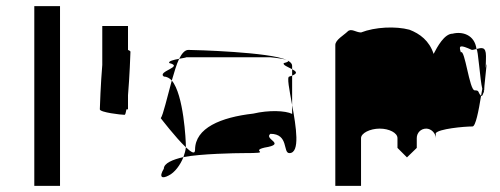

<svg xmlns="http://www.w3.org/2000/svg" viewBox="-20 -795 1632 627"><path d="M92 -188H176V-775H92Z M306 -438C306 -428 376 -420 387 -420C389 -420 391 -427 393 -438H398V-484C403 -542 406 -620 406 -626C406 -628 403 -630 398 -632V-710H314V-583C309 -525 306 -444 306 -438Z M505 -409C505 -409 554 -345 587 -314V-318C587 -335 580 -486 541 -532C526 -478 513 -420 505 -409ZM515 -244C498 -216 509 -210 531 -222C550 -231 569 -256 579 -282C544 -274 515 -262 515 -244ZM515 -545C492 -562 582 -577 533 -589C528 -595 548 -600 565 -603C556 -584 549 -559 541 -532C534 -540 524 -545 515 -545ZM565 -603C584 -607 600 -608 577 -608H863C860 -608 902 -605 916 -599C863 -625 615 -632 595 -632C584 -632 574 -621 565 -603ZM579 -282C583 -293 586 -304 587 -314C605 -297 617 -290 617 -306C617 -377 701 -412 807 -424C858 -436 912 -434 934 -423V-452C947 -381 961 -295 925 -295C903 -295 924 -358 863 -358C840 -340 918 -325 844 -313C793 -301 878 -295 775 -295C751 -295 635 -293 579 -282ZM907 -589C902 -583 921 -576 934 -569V-580C934 -587 929 -592 920 -597C923 -595 920 -592 907 -589ZM916 -599C918 -598 919 -598 920 -597C919 -598 917 -598 916 -599ZM925 -545C916 -545 925 -502 934 -452V-548ZM934 -548V-569C947 -562 954 -556 934 -548Z M1075 -188H1159V-344C1159 -360 1188 -375 1220 -375C1251 -375 1278 -361 1278 -344V-312L1309 -281L1341 -312V-344C1341 -361 1354 -375 1372 -375C1388 -375 1403 -360 1403 -344V-360C1412 -374 1494 -382 1523 -382C1533 -382 1543 -432 1551 -482C1539 -494 1547 -500 1530 -500C1513 -500 1498 -637 1485 -624C1477 -648 1483 -649 1521 -632C1526 -632 1531 -634 1536 -635C1530 -682 1489 -693 1458 -685C1431 -685 1408 -642 1396 -619C1382 -662 1351 -685 1317 -698C1272 -710 1205 -707 1159 -689C1142 -689 1127 -704 1115 -692C1103 -680 1075 -665 1075 -648ZM1536 -634V-635C1552 -639 1567 -644 1567 -612C1567 -612 1567 -595 1566 -573C1568 -585 1569 -589 1569 -580C1569 -591 1566 -548 1562 -515C1561 -509 1562 -504 1561 -500H1560V-498L1561 -499C1560 -494 1559 -491 1558 -490C1556 -483 1553 -480 1551 -482C1552 -490 1554 -497 1555 -505C1548 -530 1541 -639 1536 -634ZM1561 -500C1561 -500 1561 -499 1561 -499C1561 -499 1561 -500 1561 -500Z"/></svg>

Font: bitstorm
Style: ultext
Weight: 400
Version: Version 0.2